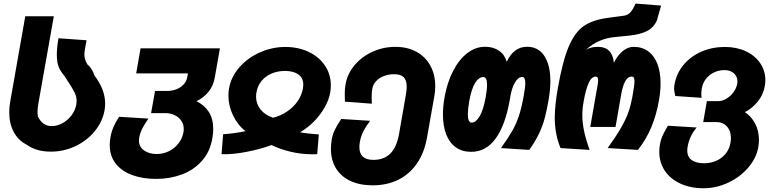

<svg xmlns="http://www.w3.org/2000/svg" viewBox="-20 -814 4240 1049"><path d="M125 -24Q79.5 -47 55 -93Q30.5 -139 30.5 -200Q30.5 -229 35.5 -257L118 -725H274L190 -250.5Q185 -221.5 185 -203.5Q185 -190.5 187 -178Q198.5 -153 217.5 -139Q236.5 -125 262.5 -125Q292 -125 321 -140.8Q350 -156.5 370.5 -183.5Q391 -210.5 397 -243.5Q398.5 -253.5 398.5 -262Q398.5 -285.5 389 -305.5Q379.5 -325.5 358 -359Q349 -371.5 333.5 -397.5Q312.5 -421 301.5 -446.5Q290.5 -472 290.5 -516Q290.5 -555 299.5 -605L453 -594L447 -562Q441 -529.5 441 -516Q441 -503 444.8 -490.5Q448.5 -478 457.5 -462Q469.5 -453 480 -436.5Q490.5 -420 496 -401Q554.5 -325.5 554.5 -247.5Q554.5 -231 551.5 -213Q540.5 -149.5 498 -97.5Q455.5 -45.5 392 -15.5Q328.5 14.5 258 14.5Q177.5 14.5 125 -24Z M579.5 -22Q579.5 -41 583.5 -64Q593 -120.5 631 -176L791 -166Q768 -133.5 756.5 -110Q745 -86.5 740.5 -61.5Q739 -54 739 -46.5Q739 -12.5 766.5 7.5Q794 27.5 837 27.5Q871 27.5 902 12.5Q933 -2.5 954.5 -29.8Q976 -57 982.5 -92Q984 -100.5 984 -108.5Q984 -134 970.8 -154Q957.5 -174 934.2 -185Q911 -196 883 -196H805.5L827 -317H894.5Q919.5 -317 943 -326Q966.5 -335 982.8 -352.2Q999 -369.5 1003 -392L1007 -413H724L748 -550H1181.5L1153.5 -390.5Q1146 -346 1119.8 -313.2Q1093.5 -280.5 1053.5 -261Q1096 -240.5 1120.5 -203Q1145 -165.5 1145 -109Q1145 -84 1140 -57.5Q1127 17.5 1081.2 67.2Q1035.5 117 970.8 140.2Q906 163.5 833.5 163.5Q760.5 163.5 703 142.8Q645.5 122 612.5 80.2Q579.5 38.5 579.5 -22Z M1321.5 -97.5Q1279 -130 1253.5 -182.8Q1228 -235.5 1228 -292Q1228 -311 1231 -329.5Q1242.5 -395 1288.5 -447Q1334.5 -499 1401 -528.2Q1467.5 -557.5 1539.5 -557.5Q1609 -557.5 1665.8 -530.8Q1722.5 -504 1755 -456.2Q1787.5 -408.5 1787.5 -347.5Q1787.5 -327 1784 -307.5Q1777 -268 1753.5 -226.8Q1730 -185.5 1695 -150Q1660 -114.5 1619.5 -91.5Q1642 -87 1668.8 -84.2Q1695.5 -81.5 1722 -79.5L1713 28.5Q1706 29 1692 29Q1624.5 29 1565.5 14.5Q1506.5 0 1463.5 -21.5Q1406.5 0 1329.5 15.2Q1252.5 30.5 1190.5 28.5L1199 -80.5Q1265.5 -85.5 1321.5 -97.5ZM1379 -286Q1379 -247 1403 -216.5Q1427 -186 1472 -170.5Q1514 -181.5 1548.8 -205Q1583.5 -228.5 1606 -261Q1628.5 -293.5 1635 -330.5Q1637 -344.5 1637 -350.5Q1637 -388.5 1609.8 -407.5Q1582.5 -426.5 1537 -426.5Q1498.5 -426.5 1465.5 -413Q1432.5 -399.5 1410 -373Q1387.5 -346.5 1381 -308.5Q1379 -298.5 1379 -286Z M1788 -0.5Q1788 -25 1792.5 -52Q1797 -79 1809.2 -104.5Q1821.5 -130 1844.5 -164L2002 -154Q1976.5 -119.5 1964 -93.8Q1951.5 -68 1946 -38Q1943.5 -21.5 1943.5 -10.5Q1943.5 59.5 2020 59.5Q2078 59.5 2112.8 24.8Q2147.5 -10 2160 -81L2197.5 -296Q2202 -321.5 2202 -340.5Q2202 -376.5 2185.5 -392.5Q2169 -408.5 2133.5 -408.5Q2104 -408.5 2078 -398.8Q2052 -389 2035 -370.8Q2018 -352.5 2014 -329Q2010.5 -309.5 2010.5 -283.5L2011.5 -247.5L1864.5 -258.5L1863.5 -301.5Q1863.5 -330.5 1868 -353.5Q1878 -411 1917.2 -457.8Q1956.5 -504.5 2015.2 -531.2Q2074 -558 2140 -558Q2206.5 -558 2255.8 -530.8Q2305 -503.5 2331.5 -454.8Q2358 -406 2358 -343Q2358 -315 2353 -288L2313 -62.5Q2298.5 20 2258.2 78.8Q2218 137.5 2156.2 168Q2094.5 198.5 2015.5 198.5Q1945 198.5 1893.8 174.2Q1842.5 150 1815.2 105Q1788 60 1788 -0.5Z M2400 -189Q2400 -232.5 2409 -283.5Q2423.5 -364.5 2455.8 -426.8Q2488 -489 2533.2 -523.8Q2578.5 -558.5 2630 -558.5Q2675 -558.5 2706.2 -537Q2737.5 -515.5 2748.5 -476.5Q2787 -558.5 2859.5 -558.5Q2921 -558.5 2954 -508.5Q2987 -458.5 2987 -370Q2987 -324 2977 -266.5Q2966.5 -207 2955.5 -166.2Q2944.5 -125.5 2924.8 -83.8Q2905 -42 2871.5 5L2717 -5Q2756.5 -60 2778.5 -98.5Q2800.5 -137 2815 -180.8Q2829.5 -224.5 2841 -288.5Q2850 -338.5 2850 -360.5Q2850 -393.5 2833 -393.5Q2811.5 -393.5 2794.2 -364.5Q2777 -335.5 2769 -290.5L2765 -267Q2741 -131 2688.5 -57.8Q2636 15.5 2554 15.5Q2505 15.5 2470.5 -9Q2436 -33.5 2418 -79.5Q2400 -125.5 2400 -189ZM2633.5 -282Q2641 -323 2641 -351.5Q2641 -374 2635.5 -383.5Q2630 -393 2620 -393Q2596 -393 2576 -361.2Q2556 -329.5 2543.5 -260Q2536 -216 2536 -190.5Q2536 -166.5 2541.5 -155.2Q2547 -144 2556.5 -144Q2579.5 -144 2600 -177.8Q2620.5 -211.5 2633.5 -282Z M3011 -171Q3011 -237 3028 -333.5Q3054 -481.5 3087.5 -560Q3121 -638.5 3169.5 -671.8Q3218 -705 3298 -716L3390.5 -728.5Q3411 -731.5 3424.8 -747.2Q3438.5 -763 3452.5 -794.5L3592 -783.5L3577.5 -733.5Q3571.5 -713 3569.5 -704Q3552.5 -663.5 3515.2 -644.5Q3478 -625.5 3414.5 -619L3334 -611Q3293.5 -607 3253.8 -589.8Q3214 -572.5 3181.5 -541.5Q3196.5 -551 3212 -554.5Q3227.5 -558 3247.5 -558Q3325 -558 3334 -471.5Q3353.5 -510.5 3381.5 -534.2Q3409.5 -558 3442 -558Q3488 -558 3521 -534.2Q3554 -510.5 3571.5 -465.5Q3589 -420.5 3589 -358Q3589 -315 3580 -264Q3566.5 -187.5 3539.5 -121.5Q3512.5 -55.5 3465.5 5L3300 -5Q3346.5 -69.5 3373.2 -116.2Q3400 -163 3413.2 -200.8Q3426.5 -238.5 3434.5 -282.5Q3440.5 -317 3443.5 -337Q3446.5 -357 3446.5 -370Q3446.5 -383 3443 -389.2Q3439.5 -395.5 3431.5 -395.5Q3409 -395.5 3395.2 -368.8Q3381.5 -342 3374.5 -301.5L3343 -120.5H3205L3238.5 -312.5Q3240.5 -324.5 3242 -330.5Q3248 -363.5 3248 -375Q3248 -385 3245 -390.2Q3242 -395.5 3235 -395.5Q3212 -395.5 3196.5 -361.5Q3181 -327.5 3169 -261Q3161.5 -220 3161.5 -184.5Q3161.5 -145.5 3170.8 -99.8Q3180 -54 3201.5 5L3042.5 -5Q3026.5 -44 3018.8 -84.2Q3011 -124.5 3011 -171Z M3582 15.5Q3582 -5.5 3585.5 -25Q3590 -50 3598.8 -70.2Q3607.5 -90.5 3629 -127L3786 -117.5Q3746.5 -69.5 3737 -13Q3735 -3 3735 8Q3735 44.5 3760 61.2Q3785 78 3827.5 78Q3860.5 78 3891 65.5Q3921.5 53 3943 27.8Q3964.5 2.5 3971 -34Q3973.5 -49 3973.5 -59.5Q3973.5 -99 3951.5 -123Q3929.5 -147 3895 -147H3822L3842 -261.5H3905Q3926 -261.5 3948.2 -274.5Q3970.5 -287.5 3987 -309.5Q4003.5 -331.5 4008 -357Q4009 -365 4009 -369Q4009 -396 3989.8 -413.5Q3970.5 -431 3938 -431Q3908.5 -431 3882.2 -418.8Q3856 -406.5 3838 -384.2Q3820 -362 3815 -333.5Q3814 -330 3812.8 -320.2Q3811.5 -310.5 3811.5 -300Q3811.5 -288 3813.5 -279.5L3669.5 -289.5L3667.5 -299.5Q3665.5 -307.5 3664.2 -314.8Q3663 -322 3663 -329Q3663 -341.5 3665.5 -354Q3676 -413 3714.5 -459.5Q3753 -506 3812 -531.8Q3871 -557.5 3940 -557.5Q4004 -557.5 4054.5 -534Q4105 -510.5 4133.2 -469Q4161.5 -427.5 4161.5 -376Q4161.5 -360 4158.5 -343.5Q4150 -295.5 4119.2 -258Q4088.5 -220.5 4049.5 -201.5Q4083.5 -180 4105 -140Q4126.5 -100 4126.5 -50Q4126.5 -29.5 4123 -10Q4112.5 50 4068 101.8Q4023.5 153.5 3958.5 184Q3893.5 214.5 3824.5 214.5Q3752.5 214.5 3697.5 189.2Q3642.5 164 3612.2 118.8Q3582 73.5 3582 15.5Z"/></svg>

Font: JuliaMono Black
Style: Italic
Weight: 900
Italic angle: -9°
Monospace: yes
Designer: cormullion
Foundry: corm
Version: Version 0.057; ttfautohint (v1.8.4)